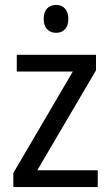

<svg xmlns="http://www.w3.org/2000/svg" viewBox="-20 -758 449 778"><path d="M208 -738C178 -738 157 -720 157 -681C157 -644 178 -625 208 -625C236 -625 257 -644 257 -681C257 -719 236 -738 208 -738ZM376 0V-68H131L369 -473V-536H48V-468H275L34 -57V0Z"/></svg>

Font: Noto Sans Arabic UI SmCn
Style: Regular
Weight: 400
Width: 4
Designer: Monotype Design Team, Nadine Chahine and Nizar Qandah
Foundry: Monotype Imaging Inc.
Version: Version 2.010